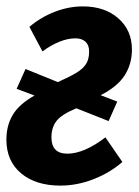

<svg xmlns="http://www.w3.org/2000/svg" viewBox="-20 -566 436 601"><path d="M310 -136 363 -59Q324 -25 272.5 -5Q221 15 169 15Q92 15 46 -23.5Q0 -62 0 -129Q0 -173 20 -206.5Q40 -240 88 -267L32 -288L60 -350L161 -309Q201 -327 220.5 -339Q240 -351 249.5 -366Q259 -381 259 -405Q259 -425 247.5 -435.5Q236 -446 216 -446Q192 -446 165 -435Q138 -424 113 -405L72 -482Q109 -513 152.5 -529.5Q196 -546 239 -546Q308 -546 350.5 -508.5Q393 -471 393 -411Q393 -366 370.5 -330.5Q348 -295 295 -268L347 -248L320 -187L219 -227Q173 -208 157 -187.5Q141 -167 141 -136Q141 -85 191 -85Q243 -85 310 -136Z"/></svg>

Font: Fira Sans Extra Condensed SemiBold
Style: Italic
Weight: 600
Width: 3
Italic angle: -8°
Designer: Carrois Corporate & Edenspiekermann AG
Foundry: Carrois Corporate GbR & Edenspiekermann AG
Version: Version 4.203